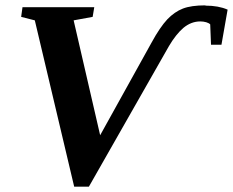

<svg xmlns="http://www.w3.org/2000/svg" viewBox="-20 -682 870 717"><path d="M747 -662V-661Q796 -661 830 -646L807 -515H768L765 -591Q760 -596 750 -599Q739 -602 728 -602Q694 -602 665 -578Q637 -554 611 -510L312 15H257L110 -606L59 -619L64 -655H332L326 -619L255 -606L354 -177L546 -523Q577 -580 605 -610Q632 -638 663 -650Q694 -662 747 -662Z"/></svg>

Font: Libra Serif Modern
Style: Bold Italic
Weight: 700
Italic angle: -12°
Designer: Stefan Peev, Context Ltd
Foundry: Stefan Peev, Context Ltd
Version: Version 1.000